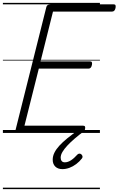

<svg xmlns="http://www.w3.org/2000/svg" viewBox="-20 -918 819 1326"><path d="M112 0Q97 0 91 -5.5Q85 -11 88 -23L300 -869Q302 -878 309 -883Q316 -888 331 -888H765Q775 -888 777.5 -882Q780 -876 778 -863Q775 -850 769 -844Q763 -838 754 -838H346L260 -494H602Q612 -494 614.5 -488Q617 -482 615 -470Q612 -456 606 -450Q600 -444 591 -444H248L149 -50H554Q564 -50 567 -44Q570 -38 567 -25Q564 -12 558 -6Q552 0 543 0ZM411 250Q380 250 362 232.5Q344 215 344 185Q344 160 356 136Q368 112 390.5 87.5Q413 63 445 37Q477 11 517 -19L559 -16V-11Q525 14 496 39Q467 64 445.5 87Q424 110 411.5 131Q399 152 399 171Q399 185 406 194Q413 203 428 203Q448 203 469.5 189.5Q491 176 515 149Q520 144 527.5 143Q535 142 543 149Q549 156 550 162.5Q551 169 546 176Q529 198 506.5 215Q484 232 459.5 241Q435 250 411 250ZM0 378H670V388H0ZM0 -20H670V0H0ZM0 -505H670V-500H0ZM0 -898H670V-888H0Z"/></svg>

Font: Playwrite DE SAS Guides
Style: Regular
Weight: 400
Designer: Veronika Burian, José Scaglione
Foundry: TypeTogether
Version: Version 1.003